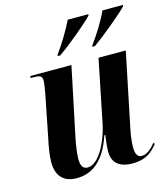

<svg xmlns="http://www.w3.org/2000/svg" viewBox="-113 -845 829 945"><g transform="rotate(-15 301.0 -373.0)"><path d="M404 -602 403 -596H416C469 -634 567 -714 600 -749L602 -756H497C477 -710 437 -647 404 -602ZM227 -602 226 -596H239C294 -633 387 -711 424 -749L425 -756H320C297 -708 262 -650 227 -602ZM448 10C515 10 547 -19 576 -55L571 -62C550 -36 525 -14 499 -14C478 -14 468 -32 468 -66C468 -89 472 -125 479 -158L557 -536H418L355 -225C337 -130 284 -28 228 -28C204 -28 193 -44 193 -81C193 -104 199 -149 207 -187L280 -536H71L69 -526H87C121 -526 128 -518 128 -497C128 -485 125 -464 119 -432L76 -215C68 -179 60 -132 60 -100C60 -41 85 9 163 9C242 9 307 -40 347 -160H352C349 -144 344 -96 344 -78C344 -32 366 10 448 10Z"/></g></svg>

Font: Noto Serif Display Condensed
Style: Bold Italic
Weight: 700
Width: 3
Italic angle: -12°
Designer: Monotype Design Team
Foundry: Monotype Imaging Inc.
Version: Version 2.009